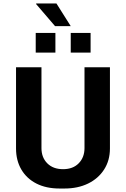

<svg xmlns="http://www.w3.org/2000/svg" viewBox="-20 -1072 724 1102"><path d="M322 10Q245 10 189 -18.5Q133 -47 102.5 -99Q72 -151 72 -220V-686H218V-222Q218 -168 251.5 -134.5Q285 -101 342 -101Q399 -101 432 -135Q465 -169 465 -222V-686H611V-220Q611 -151 577.5 -99Q544 -47 485.5 -18.5Q427 10 350 10ZM296 -922 187 -1049 188 -1052H304L386 -922ZM185 -770V-883H298V-770ZM386 -770V-883H500V-770Z"/></svg>

Font: Chivo SemiBold
Style: Regular
Weight: 600
Designer: Hector Gatti
Foundry: Omnibus-Type
Version: Version 2.002